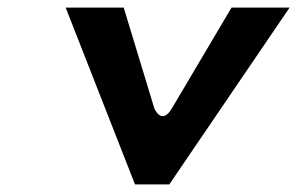

<svg xmlns="http://www.w3.org/2000/svg" viewBox="-20 -508 793 503"><path d="M304.1 -488H152.1L333.6 -25H423.6L738.6 -488H586.5L430.1 -223.8C403.3 -178.6 384.4 -223.8 384.4 -223.8Z"/></svg>

Font: Hussar Ekologiczny
Style: Regular
Weight: 400
Foundry: Cannot Into Space Fonts
Version: Version 0.97